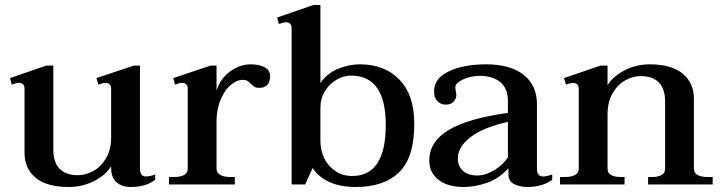

<svg xmlns="http://www.w3.org/2000/svg" viewBox="-20 -737 2887 767"><path d="M600 -40V-19Q564 10 502 10Q467 10 445.5 -9Q424 -28 424 -65V-73Q402 -37 355.5 -13.5Q309 10 254 10Q168 10 123 -26.5Q78 -63 78 -126V-382Q78 -406 55 -406Q46 -406 27 -399L20 -425L165 -475H193V-139Q193 -88 218.5 -62.5Q244 -37 290 -37Q322 -37 353 -54Q384 -71 404 -105.5Q424 -140 424 -190V-382Q424 -406 400 -406Q392 -406 373 -399L365 -425L515 -475H539V-64Q539 -32 563 -32Q578 -32 600 -40Z M1059 -432Q1059 -409 1047.5 -397.5Q1036 -386 1016 -386Q1004 -386 997 -390Q990 -394 982 -402Q975 -410 968 -414Q961 -418 950 -418Q926 -418 902.5 -398.5Q879 -379 863 -343Q847 -307 845 -260V-64Q845 -47 859.5 -38.5Q874 -30 899 -30H918V0H655V-30H677Q701 -30 715.5 -38Q730 -46 730 -63V-382Q730 -406 707 -406Q698 -406 679 -399L672 -425L821 -475H845V-375Q860 -423 899 -451.5Q938 -480 982 -480Q1014 -480 1036.5 -468.5Q1059 -457 1059 -432Z M1229 -66 1199 0H1145V-624Q1145 -648 1122 -648Q1113 -648 1094 -641L1087 -667L1232 -717H1260V-405Q1285 -443 1329 -461.5Q1373 -480 1418 -480Q1517 -480 1576 -418.5Q1635 -357 1635 -243Q1635 -108 1574.5 -49Q1514 10 1402 10Q1338 10 1294.5 -10.5Q1251 -31 1229 -66ZM1521 -238Q1521 -435 1382 -435Q1353 -435 1325 -419Q1297 -403 1278.5 -373.5Q1260 -344 1260 -307V-173Q1260 -137 1275 -105.5Q1290 -74 1319 -54Q1348 -34 1387 -34Q1521 -34 1521 -238Z M1695 -96Q1695 -171 1772 -217.5Q1849 -264 2009 -286V-334Q2009 -384 1978.5 -409Q1948 -434 1897 -434Q1860 -434 1829.5 -419.5Q1799 -405 1799 -389Q1799 -382 1801 -372.5Q1803 -363 1803 -358Q1803 -343 1792.5 -331Q1782 -319 1760 -319Q1741 -319 1727.5 -333Q1714 -347 1714 -372Q1714 -424 1773 -452Q1832 -480 1921 -480Q2020 -480 2072.5 -437.5Q2125 -395 2125 -321V-64Q2125 -32 2149 -32Q2164 -32 2186 -40V-19Q2168 -5 2142 2.5Q2116 10 2088 10Q2057 10 2034 -1.5Q2011 -13 2011 -41V-65Q1973 -23 1925 -6.5Q1877 10 1831 10Q1769 10 1732 -18.5Q1695 -47 1695 -96ZM2009 -109V-250Q1910 -228 1859.5 -189Q1809 -150 1809 -105Q1809 -72 1830 -54Q1851 -36 1887 -36Q1920 -36 1956 -58Q1992 -80 2009 -109Z M2827 -30V0H2569V-30H2586Q2609 -30 2623 -38Q2637 -46 2637 -63V-331Q2637 -382 2612 -407.5Q2587 -433 2540 -433Q2508 -433 2477.5 -416Q2447 -399 2427 -364Q2407 -329 2407 -279V-63Q2407 -46 2421 -38Q2435 -30 2458 -30H2475V0H2217V-30H2238Q2263 -30 2277.5 -38Q2292 -46 2292 -63V-382Q2292 -406 2268 -406Q2260 -406 2241 -399L2233 -425L2379 -475H2407V-397Q2430 -433 2476 -456.5Q2522 -480 2576 -480Q2662 -480 2707 -443Q2752 -406 2752 -343V-63Q2752 -46 2766.5 -38Q2781 -30 2806 -30Z"/></svg>

Font: Taviraj Medium
Style: Regular
Weight: 500
Designer: Katatrad Team
Foundry: CadsonDemak
Version: Version 1.030